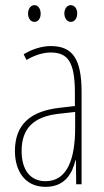

<svg xmlns="http://www.w3.org/2000/svg" viewBox="-20 -716 406 746"><path d="M89 -663C89 -646 98 -631 114 -631C128 -631 138 -644 138 -663C138 -682 128 -696 114 -696C98 -696 89 -680 89 -663ZM230 -664C230 -646 240 -631 255 -631C270 -631 280 -645 280 -664C280 -683 269 -696 255 -696C240 -696 230 -681 230 -664ZM177 -537C143 -537 104 -525 72 -505L83 -483C120 -505 153 -512 177 -512C244 -512 271 -475 271 -355V-304L210 -297C100 -284 38 -234 38 -129C38 -57 73 10 157 10C233 10 261 -43 273 -93H275L276 0H297V-358C297 -489 261 -537 177 -537ZM209 -274 272 -281V-220C272 -97 241 -12 157 -12C99 -12 64 -54 64 -129C64 -217 110 -263 209 -274Z"/></svg>

Font: Noto Sans Ethiopic ExtraCondensed Thin
Style: Regular
Weight: 100
Width: 2
Designer: Monotype Design Team
Foundry: Monotype Imaging Inc.
Version: Version 2.102